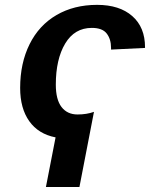

<svg xmlns="http://www.w3.org/2000/svg" viewBox="-20 -558 640 786"><path d="M168 207.5 207.5 4.4Q137.2 -9.3 99.9 -61.8Q62.5 -114.3 62.5 -197.8Q62.5 -299.3 101.1 -377Q139.6 -454.6 211.2 -496.3Q282.7 -538.1 377.4 -538.1Q469.2 -538.1 521.5 -492.2Q573.7 -446.3 573.7 -364.7V-361.8L434.6 -355V-362.3Q434.6 -397.9 416.7 -420.9Q398.9 -443.8 356 -443.8Q285.2 -443.8 246.8 -379.6Q208.5 -315.4 208.5 -211.4Q208.5 -150.4 231.9 -119.9Q255.4 -89.4 297.4 -89.4Q335 -89.4 364.7 -100.1L305.2 207.5Z"/></svg>

Font: Cousine
Style: Bold Italic
Weight: 700
Italic angle: -12°
Monospace: yes
Designer: Steve Matteson
Foundry: Ascender Corporation
Version: Version 1.20